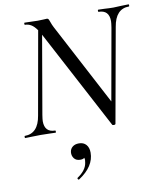

<svg xmlns="http://www.w3.org/2000/svg" viewBox="-96 -702 888 1055"><g transform="rotate(-10 348.0 -174.5)"><path d="M186 -623Q205 -623 218 -624Q231 -625 237 -625Q243 -625 246 -621.5Q249 -618 253 -606Q260 -586 267 -573L508 -116L579 -515Q583 -541 583 -551Q583 -613 524 -613Q522 -613 522 -619Q522 -625 524 -625L558 -624Q588 -622 609 -622Q625 -622 655 -624L694 -625Q696 -625 696 -619Q696 -613 694 -613Q619 -613 603 -515L509 9Q509 11 506 12.5Q503 14 499 14Q491 14 490 10L197 -543L122 -109Q118 -83 118 -74Q118 -12 177 -12Q179 -12 179 -6Q179 0 177 0Q155 0 142 -1L93 -2L45 -1Q32 0 7 0Q5 0 5 -6Q5 -12 7 -12Q82 -12 98 -109L180 -571Q164 -594 148 -603.5Q132 -613 114 -613Q111 -613 111 -619Q111 -625 114 -625L153 -624Q165 -623 186 -623ZM241 120Q243 102 256.5 91Q270 80 292 80Q318 80 332.5 96.5Q347 113 347 141Q347 218 260 275L258 276Q254 276 252 271.5Q250 267 253 265Q302 232 308 191Q310 179 310 175Q310 171 308 163Q301 170 285 170Q262 170 250.5 155Q239 140 241 120Z"/></g></svg>

Font: CormorantInfant-MediumItalic
Style: Italic
Weight: 500
Italic angle: -10°
Designer: Christian Thalmann (Catharsis Fonts)
Foundry: Catharsis Fonts
Version: Version 3.303